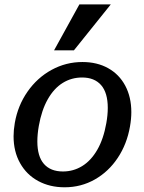

<svg xmlns="http://www.w3.org/2000/svg" viewBox="-20 -832 640 856"><path d="M40.5 -224.5Q40.5 -252 46 -284Q59.5 -361.5 102.8 -423.5Q146 -485.5 210 -520.5Q274 -555.5 347.5 -555.5Q413 -555.5 462.2 -528Q511.5 -500.5 538.5 -449.8Q565.5 -399 565.5 -332Q565.5 -302 559.5 -268Q546 -190 505.2 -128.5Q464.5 -67 403 -32Q341.5 3 268 3Q202 3 150.2 -25Q98.5 -53 69.5 -104.8Q40.5 -156.5 40.5 -224.5ZM454 -283Q460.5 -319 460.5 -351Q460.5 -418.5 430.8 -452.5Q401 -486.5 346 -486.5Q298.5 -486.5 259.5 -462.2Q220.5 -438 193 -389.5Q165.5 -341 153 -270.5Q146.5 -233.5 146.5 -201.5Q146.5 -134.5 176 -101Q205.5 -67.5 260.5 -67.5Q307 -67.5 346.2 -91.5Q385.5 -115.5 413.5 -163.8Q441.5 -212 454 -283ZM221 -607.5 334 -812.5H474L309.5 -607.5Z"/></svg>

Font: JuliaMono SemiBold
Style: Italic
Weight: 600
Italic angle: -9°
Monospace: yes
Designer: cormullion
Foundry: corm
Version: Version 0.056; ttfautohint (v1.8.4)